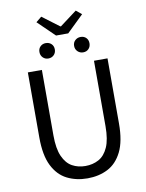

<svg xmlns="http://www.w3.org/2000/svg" viewBox="-103 -1034 851 1118"><g transform="rotate(-10 322.5 -475.0)"><path d="M323 12Q256 12 202.5 -15Q149 -42 118 -104Q87 -166 87 -271V-656H170V-269Q170 -190 190.5 -144.5Q211 -99 245.5 -80Q280 -61 323 -61Q367 -61 402 -80Q437 -99 457.5 -144.5Q478 -190 478 -269V-656H558V-271Q558 -166 527 -104Q496 -42 443 -15Q390 12 323 12ZM286 -839 187 -935 220 -962 320 -887H324L424 -962L457 -935L358 -839ZM219 -715Q200 -715 187 -728Q174 -741 174 -761Q174 -781 187 -793.5Q200 -806 219 -806Q239 -806 252 -793.5Q265 -781 265 -761Q265 -741 252 -728Q239 -715 219 -715ZM425 -715Q406 -715 392.5 -728Q379 -741 379 -761Q379 -781 392.5 -793.5Q406 -806 425 -806Q445 -806 457.5 -793.5Q470 -781 470 -761Q470 -741 457.5 -728Q445 -715 425 -715Z"/></g></svg>

Font: .
Style: 
Weight: 400
Designer: Paul D. Hunt, Dalton Maag
Foundry: Dalton Maag Ltd
Version: Version 1.200